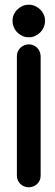

<svg xmlns="http://www.w3.org/2000/svg" viewBox="-20 -567 235 821"><path d="M52.2 -327.1Q52.2 -337.9 56.2 -346.7Q60.1 -355.5 66.9 -362.3Q73.7 -369.1 83 -373Q92.3 -377 103 -377.4Q113.3 -377.4 122.6 -373.5Q131.8 -369.6 138.7 -362.8Q145.5 -356 149.4 -346.7Q153.3 -337.4 153.8 -327.1V182.6Q154.3 204.1 139.6 218.8Q125 233.4 103 233.9Q81.1 233.4 66.4 218.8Q51.8 204.1 52.2 182.6ZM103 -407.7Q88.9 -407.2 76.2 -413.1Q63.5 -418.9 53.7 -428.7Q43.9 -438.5 39.1 -450.7Q33.7 -463.4 33.7 -477.5Q33.2 -492.2 39.1 -504.9Q44.9 -517.6 54.7 -526.9Q64.5 -536.1 76.2 -541.5Q88.9 -546.9 103 -546.9Q116.7 -546.9 129.4 -541.5Q141.6 -536.1 151.4 -526.9Q161.1 -517.6 167 -504.9Q172.9 -492.2 172.4 -477.5Q172.4 -463.4 167 -450.7Q162.1 -438.5 152.3 -428.7Q142.6 -418.9 129.9 -413.1Q117.2 -407.2 103 -407.7Z"/></svg>

Font: Comfortaa
Style: Bold
Weight: 700
Designer: Johan Aakerlund
Foundry: Johan Aakerlund
Version: Version 2.001; ttfautohint (v1.4.1)